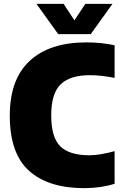

<svg xmlns="http://www.w3.org/2000/svg" viewBox="-20 -971 640 1001"><path d="M420 10Q232.5 10 131.8 -80.2Q31 -170.5 31 -368Q31 -557.5 135 -653.8Q239 -750 429.5 -750Q509.5 -750 577.5 -735V-565Q547 -571 514.8 -575Q482.5 -579 448 -579Q345 -579 296 -531Q247 -483 247 -370Q247 -254.5 294.5 -208Q342 -161.5 445.5 -161.5Q475.5 -161.5 509.2 -167.5Q543 -173.5 577.5 -183V-13Q546 -2.5 503.5 3.8Q461 10 420 10ZM283.5 -793 170 -951H311.5L368 -865L425 -951H566.5L453 -793Z"/></svg>

Font: Encode Sans SemiCondensed SemiCondensed Black
Style: Regular
Weight: 900
Width: 4
Designer: Multiple Designers
Foundry: Impallari Type
Version: Version 3.000; ttfautohint (v1.8.3) -l 8 -r 50 -G 200 -x 14 